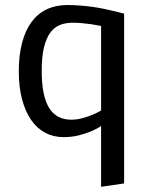

<svg xmlns="http://www.w3.org/2000/svg" viewBox="-20 -529 582 753"><path d="M466.8 190.4 376.5 203.6V-34.7Q357.4 -22 334 -12.7Q314 -4.4 287.4 2.2Q260.7 8.8 229.5 8.8Q189.9 8.8 157.5 -8.3Q125 -25.4 102.1 -58.6Q79.1 -91.8 66.4 -139.9Q53.7 -188 53.7 -248.5Q53.7 -313 66.7 -361.6Q79.6 -410.2 104 -443.1Q128.4 -476.1 163.8 -492.7Q199.2 -509.3 244.6 -509.3Q267.6 -509.3 293.2 -507.3Q318.8 -505.4 343.5 -502Q368.2 -498.5 390.6 -493.7Q413.1 -488.8 429.9 -484.9Q446.8 -481 456.5 -478L466.8 -475.6ZM265.1 -439.9Q237.8 -439.9 215.3 -431.2Q192.9 -422.4 177 -400.6Q161.1 -378.9 152.3 -342.5Q143.6 -306.2 143.6 -250Q143.6 -154.3 171.9 -106.9Q200.2 -59.6 259.3 -59.6Q281.2 -59.6 302 -65.2Q322.8 -70.8 339.4 -77.6Q358.9 -85.4 376.5 -95.7V-427.2Q356.9 -431.2 337.4 -434.1Q320.3 -436.5 301.3 -438.2Q282.2 -439.9 265.1 -439.9Z"/></svg>

Font: Mako
Style: Regular
Weight: 400
Designer: vernon adams
Foundry: vernon adams
Version: Version 1.000